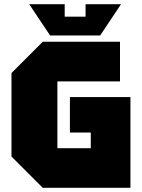

<svg xmlns="http://www.w3.org/2000/svg" viewBox="-20 -900 680 920"><path d="M35 -150V-550L185 -700H555V-510H255V-190H415V-265H315V-435H605V0H185ZM390 -880H560L460 -730H220L120 -880H290V-820H390Z"/></svg>

Font: Tektur Black
Style: Regular
Weight: 900
Designer: Adam Jagosz
Foundry: Adam Jagosz
Version: Version 1.005;gftools[0.9.30]